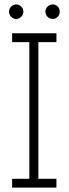

<svg xmlns="http://www.w3.org/2000/svg" viewBox="-20 -851 311 871"><path d="M35 -40H113V-660H35V-700H236V-660H154V-40H236V0H35ZM186 -798Q186 -812 196 -821.5Q206 -831 219 -831Q232 -831 241.5 -821.5Q251 -812 251 -798Q251 -784 241.5 -774.5Q232 -765 219 -765Q206 -765 196 -774.5Q186 -784 186 -798ZM21 -798Q21 -812 31 -821.5Q41 -831 54 -831Q66 -831 76 -821.5Q86 -812 86 -798Q86 -784 76 -774.5Q66 -765 54 -765Q41 -765 31 -774.5Q21 -784 21 -798Z"/></svg>

Font: Josefin Slab
Style: Regular
Weight: 400
Designer: Santiago Orozco
Foundry: Typemade
Version: Version 1.000